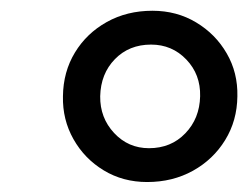

<svg xmlns="http://www.w3.org/2000/svg" viewBox="-20 -816 474 366"><path d="M260.5 -469Q214.5 -469 177.8 -491.2Q141 -513.5 120 -550.8Q99 -588 100 -632.5Q100.5 -679 122.8 -715.8Q145 -752.5 183.5 -774Q222 -795.5 270.5 -795.5Q317 -795.5 354 -773.2Q391 -751 412.2 -714.2Q433.5 -677.5 432.5 -632.5Q432 -586 409.2 -549Q386.5 -512 347.8 -490.5Q309 -469 260.5 -469ZM264 -533.5Q306 -533.5 333.2 -561.8Q360.5 -590 361.5 -632.5Q362.5 -674 335.2 -702.5Q308 -731 268 -731Q226 -731 199 -703.2Q172 -675.5 171 -632.5Q170.5 -591.5 197.5 -562.5Q224.5 -533.5 264 -533.5Z"/></svg>

Font: Merriweather 20pt SemiBold
Style: Italic
Weight: 600
Italic angle: -7.8°
Version: Version 2.101